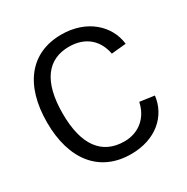

<svg xmlns="http://www.w3.org/2000/svg" viewBox="-172 -899 1027 1056"><g transform="rotate(-30 341.5 -371.0)"><path d="M357 -752C161 -752 48 -609 48 -372C48 -136 163 10 363 10C521 10 622 -83 636 -204L544 -217C525 -126 457 -69 366 -69C224 -69 147 -171 147 -371C147 -575 225 -673 360 -673C469 -673 530 -609 546 -522L639 -531C625 -654 517 -752 357 -752Z"/></g></svg>

Font: Cheyenne Sans
Style: Regular
Weight: 400
Designer: The Public Sans project authors (U.S. Web Design System), Libre Franklin designed by Pablo Impallari and Rodrigo Fuenzal
Foundry: The Cheyenne Sans Project Authors
Version: Version 2.007